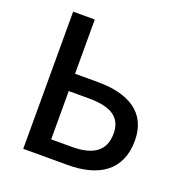

<svg xmlns="http://www.w3.org/2000/svg" viewBox="-132 -852 922 968"><g transform="rotate(20 329.5 -368.0)"><path d="M97 0H335C499 0 612 -68 612 -231C612 -383 498 -445 335 -445H213V-736H97ZM213 -93V-352H322C440 -352 499 -314 499 -228C499 -134 437 -93 324 -93Z"/></g></svg>

Font: Noto Sans CJK KR Medium
Style: Regular
Weight: 500
Designer: Ryoko NISHIZUKA (kana & ideographs); Paul D. Hunt (Latin, Greek & Cyrillic); Wenlong ZHANG (bopomofo); Sandoll Communica
Foundry: Adobe Systems Incorporated
Version: Version 1.004;PS 1.004;hotconv 1.0.82;makeotf.lib2.5.63406